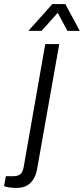

<svg xmlns="http://www.w3.org/2000/svg" viewBox="-113 -743 413 946"><path d="M-33 183Q-42 183 -54 182Q-66 181 -76 179Q-86 177 -93 174L-84 125H-46Q-23 125 -11.5 114Q0 103 4 78L110 -526H179L71 83Q67 112 54.5 135Q42 158 21 170.5Q0 183 -33 183ZM27 -591 145 -723H209L280 -591H219L158 -705H194L92 -591Z"/></svg>

Font: Archivo SemiCondensed Light
Style: Italic
Weight: 300
Width: 4
Italic angle: -10°
Designer: Hector Gatti
Foundry: Omnibus-Type
Version: Version 2.001